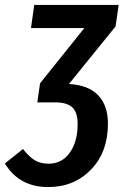

<svg xmlns="http://www.w3.org/2000/svg" viewBox="-81 -549 512 786"><path d="M404.8 -528.8 392.1 -440.9 201.2 -205.1Q281.2 -200.7 321 -158.9Q360.8 -117.2 360.8 -43Q360.8 73.7 291.5 145.3Q222.2 216.8 116.2 216.8Q-2.4 216.8 -61 120.1L13.2 61Q38.6 93.8 62 107.4Q85.4 121.1 118.2 121.1Q172.4 121.1 204.6 76.2Q236.8 31.2 236.8 -41Q236.8 -89.8 214.6 -109.9Q192.4 -129.9 145 -129.9H70.8L71.8 -130.9L83 -208L264.2 -434.1H45.9L59.1 -528.8Z"/></svg>

Font: Fira Sans Compressed Medium
Style: Italic
Weight: 500
Width: 3
Italic angle: -8°
Designer: Carrois Corporate & Edenspiekermann AG
Foundry: Carrois Corporate GbR & Edenspiekermann AG
Version: Version 4.203;PS 004.203;hotconv 1.0.88;makeotf.lib2.5.64775